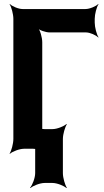

<svg xmlns="http://www.w3.org/2000/svg" viewBox="-20 -757 531 977"><path d="M462 -642V-661C462 -685 472 -722 481 -735L480 -737C469 -725 436 -711 415 -711H95C74 -711 41 -725 30 -737L29 -735C38 -722 48 -685 48 -661V-50C48 -26 38 11 29 24L30 26C43 14 79 0 102 0H148C171 0 206 14 219 26L221 24C209 11 195 -26 195 -50V-542C195 -566 184 -606 171 -618L169 -616C179 -603 213 -592 233 -592H418C438 -592 469 -578 480 -566L481 -568C472 -581 462 -618 462 -642ZM300 124V-50C300 -74 311 -111 320 -124L318 -126C305 -114 270 -100 247 -100H207C184 -100 148 -114 135 -126L133 -124C145 -111 159 -74 159 -50V124C159 148 145 185 133 198L135 200C148 188 184 174 207 174H247C270 174 305 188 318 200L320 198C311 185 300 148 300 124Z"/></svg>

Font: Asimov
Style: EdgeExtreme
Weight: 500
Designer: Google
Version: Version 2.000980: 2014